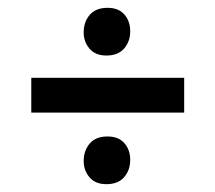

<svg xmlns="http://www.w3.org/2000/svg" viewBox="-20 -545 551 491"><path d="M252 -403Q224 -403 209 -420.5Q194 -438 194 -462Q194 -489 209.5 -507Q225 -525 255 -525Q283 -525 298 -508Q313 -491 313 -465Q313 -439 297.5 -421Q282 -403 252 -403ZM60 -346H451V-257H60ZM252 -74Q224 -74 209 -91.5Q194 -109 194 -133Q194 -160 209.5 -178Q225 -196 255 -196Q283 -196 298 -179Q313 -162 313 -136Q313 -110 297.5 -92Q282 -74 252 -74Z"/></svg>

Font: Amaranth
Style: Regular
Weight: 400
Designer: Gesine Todt
Foundry: Gesine Todt
Version: Version 1.001